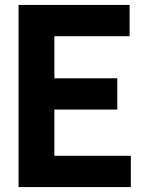

<svg xmlns="http://www.w3.org/2000/svg" viewBox="-20 -760 577 780"><path d="M55.3 0V-740H506.5V-612.9H200.9V-127.1H511.5V0ZM161.8 -314.9V-441.9H456.5V-314.9Z"/></svg>

Font: Encode Sans Condensed Thin
Style: Regular
Weight: 100
Width: 3
Designer: Multiple Designers
Foundry: Impallari Type
Version: Version 3.002